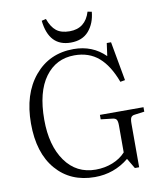

<svg xmlns="http://www.w3.org/2000/svg" viewBox="-99 -1005 929 1098"><g transform="rotate(-10 365.5 -455.5)"><path d="M360.8 -767.1Q234.4 -767.1 217.8 -918.9L243.2 -924.8Q260.3 -876.5 288.3 -854.2Q316.4 -832 365.2 -832Q457 -832 484.9 -924.8L508.8 -919.9Q502.4 -852.5 465.3 -809.8Q428.2 -767.1 360.8 -767.1ZM362.8 14.2Q222.2 14.2 138.7 -82.5Q55.2 -179.2 55.2 -350.1Q55.2 -521.5 141.4 -624.8Q227.5 -728 368.2 -728Q478.5 -728 551.8 -654.8L562 -729H586.9L627.9 -502L600.1 -497.1Q563.5 -595.7 507.3 -643.8Q451.2 -691.9 367.2 -691.9Q260.3 -691.9 197 -605.7Q133.8 -519.5 133.8 -358.9Q133.8 -208.5 198.5 -117.7Q263.2 -26.9 375 -26.9Q427.7 -26.9 473.6 -45.2Q519.5 -63.5 548.8 -96.2V-252.9Q548.8 -277.8 542.2 -287.1Q535.6 -296.4 516.1 -297.9L452.1 -305.2V-331.1H705.1V-305.2L649.9 -297.9Q633.3 -296.4 627.2 -286.6Q621.1 -276.9 621.1 -250V2.9H596.2L561 -56.2Q475.1 14.2 362.8 14.2Z"/></g></svg>

Font: Literata Light
Style: Regular
Weight: 300
Designer: Latin by Veronika Burian and Jose Scaglione. Greek by Irene Vlachou. Cyrillic by Vera Evstafieva.
Foundry: TypeTogether
Version: Version 3.021